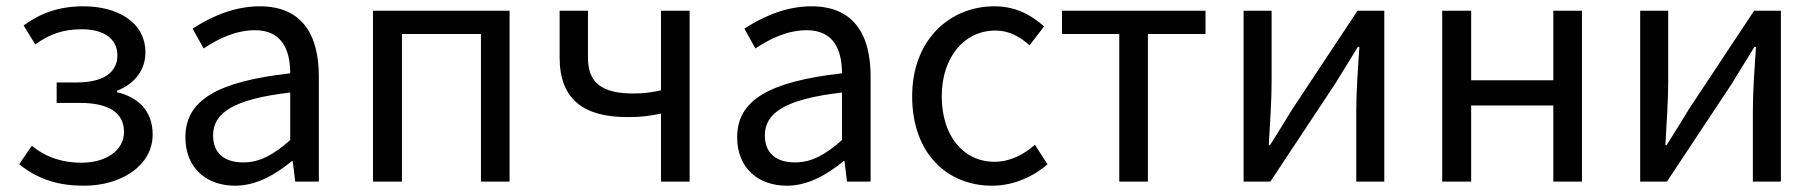

<svg xmlns="http://www.w3.org/2000/svg" viewBox="-20 -577 5770 610"><path d="M247 13C363 13 465 -49 465 -150C465 -227 416 -269 352 -284V-289C410 -311 442 -357 442 -410C442 -509 350 -557 245 -557C166 -557 106 -534 55 -496L92 -436C136 -467 177 -484 240 -484C307 -484 353 -456 353 -401C353 -348 310 -315 223 -315H160V-250H235C325 -250 374 -219 374 -158C374 -97 314 -60 239 -60C184 -60 130 -74 81 -114L41 -55C105 -4 171 13 247 13Z M727 13C794 13 855 -22 907 -65H910L918 0H993V-334C993 -469 938 -557 805 -557C717 -557 641 -518 592 -486L627 -423C670 -452 727 -481 790 -481C879 -481 902 -414 902 -344C671 -318 569 -259 569 -141C569 -43 636 13 727 13ZM753 -61C699 -61 657 -85 657 -147C657 -217 719 -262 902 -283V-132C849 -85 805 -61 753 -61Z M1165 0H1257V-469H1508V0H1599V-543H1165Z M2080 0H2171V-543H2080V-290C2048 -283 2024 -280 1992 -280C1892 -280 1848 -314 1848 -394V-543H1758V-394C1758 -260 1836 -205 1973 -205C2023 -205 2042 -209 2080 -216Z M2480 13C2547 13 2608 -22 2660 -65H2663L2671 0H2746V-334C2746 -469 2691 -557 2558 -557C2470 -557 2394 -518 2345 -486L2380 -423C2423 -452 2480 -481 2543 -481C2632 -481 2655 -414 2655 -344C2424 -318 2322 -259 2322 -141C2322 -43 2389 13 2480 13ZM2506 -61C2452 -61 2410 -85 2410 -147C2410 -217 2472 -262 2655 -283V-132C2602 -85 2558 -61 2506 -61Z M3132 13C3197 13 3259 -13 3308 -55L3268 -117C3234 -87 3190 -63 3140 -63C3040 -63 2972 -146 2972 -271C2972 -396 3044 -480 3143 -480C3185 -480 3220 -461 3251 -433L3297 -493C3259 -527 3210 -557 3139 -557C2999 -557 2878 -452 2878 -271C2878 -91 2988 13 3132 13Z M3536 0H3627V-469H3810V-543H3354V-469H3536Z M3931 0H4016L4222 -311C4242 -344 4273 -394 4294 -428H4299C4294 -357 4289 -285 4289 -227V0H4378V-543H4293L4087 -232C4067 -199 4036 -149 4015 -116H4011C4015 -186 4020 -259 4020 -316V-543H3931Z M4562 0H4654V-242H4915V0H5006V-543H4915V-322H4654V-543H4562Z M5191 0H5276L5482 -311C5502 -344 5533 -394 5554 -428H5559C5554 -357 5549 -285 5549 -227V0H5638V-543H5553L5347 -232C5327 -199 5296 -149 5275 -116H5271C5275 -186 5280 -259 5280 -316V-543H5191Z"/></svg>

Font: Source Han Sans JP
Style: Regular
Weight: 400
Designer: Ryoko NISHIZUKA 西塚涼子 (kana, bopomofo & ideographs); Paul D. Hunt (Latin, Greek & Cyrillic); Sandoll Communications 산돌커뮤니
Foundry: Adobe
Version: Version 2.004;hotconv 1.0.118;makeotfexe 2.5.65603